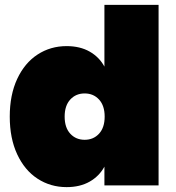

<svg xmlns="http://www.w3.org/2000/svg" viewBox="-20 -760 720 787"><path d="M20 -282Q20 -371 50.5 -436.5Q81 -502 134 -536.5Q187 -571 253 -571Q308 -571 347.5 -548.5Q387 -526 408 -487V-740H630V0H408V-77Q387 -38 347.5 -15.5Q308 7 253 7Q187 7 134 -27.5Q81 -62 50.5 -127.5Q20 -193 20 -282ZM409 -282Q409 -327 386 -352Q363 -377 327 -377Q291 -377 268 -352Q245 -327 245 -282Q245 -237 268 -212Q291 -187 327 -187Q363 -187 386 -212Q409 -237 409 -282Z"/></svg>

Font: Fz Poppins Black
Style: Regular
Weight: 900
Designer: Ninad Kale (Devanagari), Jonny Pinhorn (Latin)
Foundry: Indian Type Foundry
Version: Vit hóa bi Vntype.Com & FontZin.Com